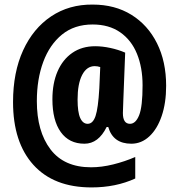

<svg xmlns="http://www.w3.org/2000/svg" viewBox="-20 -742 783 839"><path d="M706 -367Q706 -292 686.5 -235Q667 -178 632.5 -146Q598 -114 554 -114Q474 -114 453 -187H446Q410 -114 349 -114Q282 -114 245.5 -165Q209 -216 209 -308Q209 -378 231.5 -430Q254 -482 296 -511Q338 -540 396 -540Q427 -540 462 -532.5Q497 -525 527 -512L519 -306Q519 -292 518 -277Q517 -262 517 -248Q517 -201 548 -201Q573 -201 588 -238.5Q603 -276 603 -369Q603 -447 578.5 -507Q554 -567 505 -601Q456 -635 385 -635Q305 -635 251 -591Q197 -547 169 -471.5Q141 -396 141 -300Q141 -168 200.5 -89.5Q260 -11 378 -11Q424 -11 474.5 -23.5Q525 -36 571 -56V38Q486 77 380 77Q215 77 126 -21.5Q37 -120 37 -296Q37 -426 81 -522Q125 -618 203.5 -670.5Q282 -723 385 -722Q482 -722 554 -677.5Q626 -633 666 -553Q706 -473 706 -367ZM319 -307Q319 -252 330.5 -226.5Q342 -201 363 -201Q386 -201 397.5 -235Q409 -269 414 -356L418 -449Q406 -453 394 -453Q359 -453 339 -414.5Q319 -376 319 -307Z"/></svg>

Font: Noto Sans ExtraCondensed ExtraBold
Style: Regular
Weight: 800
Width: 2
Designer: Monotype Design Team
Foundry: Monotype Imaging Inc.
Version: Version 2.013; ttfautohint (v1.8.4.7-5d5b)